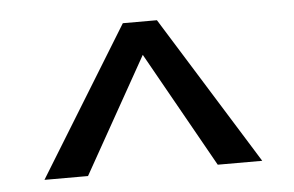

<svg xmlns="http://www.w3.org/2000/svg" viewBox="-34 -757 619 404"><g transform="rotate(-5 275.0 -555.0)"><path d="M45 -398 238 -712H310L505 -398H411L274 -642L137 -398Z"/></g></svg>

Font: Codetta
Style: Regular
Weight: 400
Italic angle: -11°
Designer: Ulrich Proeller
Foundry: PROSA GmbH
Version: Version 2.00;September 29, 2018;FontCreator 11.5.0.2427 64-b